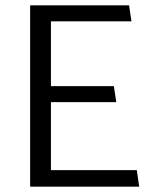

<svg xmlns="http://www.w3.org/2000/svg" viewBox="-20 -700 562 720"><path d="M502 0 493 -62H171V-317H416L407 -377H171V-620H473L464 -680H93V0Z"/></svg>

Font: Catamaran
Style: Regular
Weight: 400
Designer: Pria Ravichandran
Version: Version 2.000